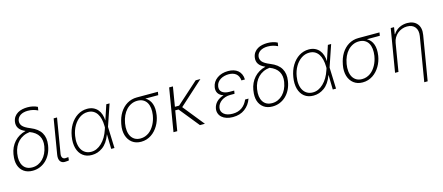

<svg xmlns="http://www.w3.org/2000/svg" viewBox="-59 -1457 5444 2360"><g transform="rotate(-15 2663.5 -277.5)"><path d="M7.5 -240.1 8.2 -247.2Q15.6 -291.5 33.7 -330.3Q51.8 -369 79.4 -399.7Q106.9 -430.4 143.5 -452.2Q180 -474.1 224.1 -484.4V-486.2Q113.3 -532.7 129.3 -630.3Q135.3 -666.2 153.8 -691.1Q172.2 -715.9 198.5 -731.4Q224.8 -746.8 256.9 -753.6Q289.1 -760.3 322.1 -760.3Q394.5 -760.3 449.2 -732.2L442.1 -688.2Q415.5 -701.7 384.2 -709.9Q353 -718 315.3 -718Q286.6 -718 262.4 -711.8Q238.3 -705.6 220.5 -693.9Q202.8 -682.2 191.6 -665.8Q180.4 -649.5 177.2 -629.3Q171.5 -592 195.3 -562.1Q219.5 -532 294.4 -501.8Q387.8 -464.1 424.9 -399.9Q462 -335.6 447.8 -245.7L446.7 -239Q437.9 -183.6 415 -137.8Q392 -92 357.8 -59.1Q323.5 -26.3 279.8 -8.2Q236.2 9.9 185.7 9.9Q119.3 9.9 74.9 -22Q29.8 -54.7 12.4 -109.7Q-5 -164.8 7.5 -240.1ZM75.6 -89.8Q111.5 -31.2 192.5 -31.2Q232.2 -31.2 266.7 -46.9Q301.1 -62.5 327.9 -90.2Q354.8 -117.9 373 -155.9Q391.3 -193.9 398.8 -239L400.2 -245.7Q412.6 -319.6 381.2 -374.5Q349.8 -429.3 271 -459.2Q226.2 -454.5 189.6 -437.1Q153.1 -419.7 125.7 -392Q98.4 -364.3 80.6 -327.4Q62.9 -290.5 55.8 -247.2L55 -241.1Q40.1 -147.7 75.6 -89.8Z M525.6 -101.9 599.4 -545.5H642.4L568.5 -101.9Q565.7 -85.2 568 -72.8Q570.3 -60.4 576.2 -52Q582 -43.7 591.1 -39.6Q600.1 -35.5 610.8 -35.5Q625.7 -35.5 636.7 -37.3Q647.7 -39.1 650.6 -39.8L647 1.8Q641.7 2.8 628 5Q614.3 7.1 593 7.1Q574.6 7.1 560 0Q545.5 -7.1 536.4 -20.8Q527.3 -34.4 524.3 -54.9Q521.3 -75.3 525.6 -101.9Z M756.7 -273.8Q763.5 -314.6 775.9 -350.1Q788.4 -385.7 807.9 -418Q827.1 -449.6 850.9 -474.4Q874.6 -499.3 902.3 -516.7Q930 -534.1 961.1 -543.3Q992.2 -552.6 1025.9 -552.6Q1070.3 -552.6 1103.3 -537.3Q1136.4 -522 1158.7 -495.6Q1181.1 -469.1 1192.8 -433.2Q1204.5 -397.4 1206 -356.2H1206.7L1269.5 -545.5H1311.1L1217.7 -271.3L1227.3 0H1185.7L1181.5 -186.1H1180.8Q1160.5 -131.4 1134.8 -94.3Q1109 -57.2 1076.3 -33.7Q1045.1 -11.4 1011.4 0Q977.6 11.4 938.9 11.4Q903.4 11.4 875.2 2.3Q846.9 -6.7 823.5 -25.2Q800.8 -43 785 -68.4Q769.2 -93.8 760.5 -125.4Q751.8 -157 750.7 -194.4Q749.6 -231.9 756.7 -273.8ZM942.1 -28.8Q1013.8 -28.8 1075.6 -88.1Q1138.1 -147.7 1171.5 -250.4L1179.3 -274.1L1179 -295.1Q1178.3 -342.7 1168.7 -382.5Q1159.1 -422.2 1139.9 -451.2Q1120.7 -480.1 1091.6 -496.3Q1062.5 -512.4 1022.4 -512.4Q967.7 -512.4 921.2 -480.8Q897.7 -464.8 877.8 -443Q858 -421.2 842.2 -394.2Q826.3 -367.2 815.3 -335.8Q804.3 -304.3 798.7 -269.5Q789.8 -216.6 795.5 -172.4Q801.1 -128.2 820 -96.2Q838.8 -64.3 869.7 -46.5Q900.6 -28.8 942.1 -28.8Z M1383.5 -258.9 1385.3 -268.1Q1392.8 -306.8 1405 -339.8Q1417.3 -372.9 1435.7 -403.1Q1454.2 -432.5 1477.5 -456Q1500.7 -479.4 1528.1 -495.7Q1555.4 -512.1 1586.8 -520.8Q1618.3 -529.5 1652.7 -529.5H1921.9L1915.1 -488.3H1750.7Q1777.3 -474.1 1795.8 -451.5Q1814.3 -429 1824.6 -400Q1834.9 -371.1 1837 -336.1Q1839.1 -301.1 1833.1 -261.7L1832.4 -255.3Q1827.1 -221.6 1815.5 -188.7Q1804 -155.9 1786.6 -126.4Q1769.2 -96.9 1746.3 -71.7Q1723.4 -46.5 1695.5 -28.1Q1667.6 -9.6 1634.9 0.7Q1602.3 11 1565.3 11Q1497.9 11 1452.1 -24.1Q1429.3 -41.5 1413 -65.9Q1396.7 -90.2 1387.6 -120Q1378.6 -149.9 1377.3 -185Q1376.1 -220.2 1383.5 -258.9ZM1568.2 -30.2Q1599.4 -30.2 1626.2 -39.6Q1653.1 -49 1675.8 -65.3Q1698.5 -81.7 1716.6 -104Q1734.7 -126.4 1748.6 -152Q1762.4 -177.6 1771.7 -205.6Q1780.9 -233.7 1785.5 -261.4L1786.9 -268.5Q1794 -315.7 1789.2 -356Q1784.4 -396.3 1767.4 -425.6Q1750.4 -454.9 1720.7 -471.6Q1691.1 -488.3 1648.1 -488.3Q1605.8 -488.3 1570 -471.2Q1534.1 -454.2 1506.2 -424.4Q1478.3 -394.5 1459.5 -353.5Q1440.7 -312.5 1432.5 -264.6L1431.1 -258.2Q1422.9 -208.8 1427.7 -166.9Q1432.5 -125 1450.1 -94.6Q1467.7 -64.3 1497.3 -47.2Q1527 -30.2 1568.2 -30.2Z M2069.2 -545.5H2117.2L2076 -297.2H2129.3L2406.6 -545.5H2467L2161.6 -269.5L2378.2 0H2315L2110.1 -253.6L2068.5 -253.9L2026.3 0H1978.3Z M2556.8 -145.2Q2560.7 -167.6 2571 -188.2Q2581.3 -208.8 2598 -226.2Q2614.7 -243.6 2637.8 -257.1Q2660.9 -270.6 2690.3 -278.8Q2665.5 -286.9 2648.6 -299.5Q2631.7 -312.1 2622.2 -328.1Q2612.6 -344.1 2609.9 -363.3Q2607.2 -382.5 2610.8 -403.8Q2622.2 -470.9 2679.3 -511.7Q2736.2 -552.6 2820.3 -552.6Q2857.6 -552.6 2888.8 -543.1Q2920.1 -533.7 2943 -514.7Q2965.9 -495.7 2979.4 -466.8Q2992.9 -437.9 2994.3 -398.8H2949.9Q2944.2 -456.3 2909.3 -484.4Q2874.3 -512.4 2816.1 -512.4Q2789.4 -512.4 2762.6 -506Q2735.8 -499.6 2713.4 -486.3Q2691.1 -473 2675.2 -452.2Q2659.4 -431.5 2654.5 -402.3Q2650.6 -379.6 2656.2 -361Q2661.9 -342.3 2677 -329Q2692.1 -315.7 2716.4 -308.4Q2740.8 -301.1 2773.8 -301.1H2831.7L2826.3 -267.4H2826L2825.3 -261.7H2767.8Q2737.6 -261.7 2709.3 -253Q2681.1 -244.3 2658.6 -228.5Q2636 -212.7 2620.9 -190.9Q2605.8 -169 2601.6 -142.4Q2597.7 -117.9 2605.5 -98Q2613.3 -78.1 2632.5 -62.1Q2670.1 -30.9 2742.5 -30.9Q2777.7 -30.9 2806.8 -39.8Q2835.9 -48.7 2859.6 -65.3Q2883.2 -82 2901.5 -106Q2919.7 -130 2933.2 -160.2H2975.9Q2962 -120.4 2940 -90Q2918 -59.7 2886.7 -36.2Q2825.6 9.9 2734 9.9Q2688.9 9.9 2653.4 -1.8Q2617.9 -13.5 2594.8 -34.3Q2571.7 -55 2561.6 -83.5Q2551.5 -111.9 2556.8 -145.2Z M3059.7 -240.1 3060.4 -247.2Q3067.8 -291.5 3085.9 -330.3Q3104 -369 3131.6 -399.7Q3159.1 -430.4 3195.7 -452.2Q3232.2 -474.1 3276.3 -484.4V-486.2Q3165.5 -532.7 3181.5 -630.3Q3187.5 -666.2 3206 -691.1Q3224.4 -715.9 3250.7 -731.4Q3277 -746.8 3309.1 -753.6Q3341.3 -760.3 3374.3 -760.3Q3446.7 -760.3 3501.4 -732.2L3494.3 -688.2Q3467.7 -701.7 3436.4 -709.9Q3405.2 -718 3367.5 -718Q3338.8 -718 3314.6 -711.8Q3290.5 -705.6 3272.7 -693.9Q3255 -682.2 3243.8 -665.8Q3232.6 -649.5 3229.4 -629.3Q3223.7 -592 3247.5 -562.1Q3271.7 -532 3346.6 -501.8Q3440 -464.1 3477.1 -399.9Q3514.2 -335.6 3500 -245.7L3498.9 -239Q3490.1 -183.6 3467.2 -137.8Q3444.2 -92 3410 -59.1Q3375.7 -26.3 3332 -8.2Q3288.4 9.9 3237.9 9.9Q3171.5 9.9 3127.1 -22Q3082 -54.7 3064.6 -109.7Q3047.2 -164.8 3059.7 -240.1ZM3127.8 -89.8Q3163.7 -31.2 3244.7 -31.2Q3284.4 -31.2 3318.9 -46.9Q3353.3 -62.5 3380.1 -90.2Q3407 -117.9 3425.2 -155.9Q3443.5 -193.9 3451 -239L3452.4 -245.7Q3464.8 -319.6 3433.4 -374.5Q3402 -429.3 3323.2 -459.2Q3278.4 -454.5 3241.8 -437.1Q3205.3 -419.7 3177.9 -392Q3150.6 -364.3 3132.8 -327.4Q3115.1 -290.5 3108 -247.2L3107.2 -241.1Q3092.3 -147.7 3127.8 -89.8Z M3576.3 -273.8Q3583.1 -314.6 3595.5 -350.1Q3608 -385.7 3627.5 -418Q3646.7 -449.6 3670.5 -474.4Q3694.2 -499.3 3721.9 -516.7Q3749.6 -534.1 3780.7 -543.3Q3811.8 -552.6 3845.5 -552.6Q3889.9 -552.6 3922.9 -537.3Q3956 -522 3978.3 -495.6Q4000.7 -469.1 4012.4 -433.2Q4024.1 -397.4 4025.6 -356.2H4026.3L4089.1 -545.5H4130.7L4037.3 -271.3L4046.9 0H4005.3L4001.1 -186.1H4000.4Q3980.1 -131.4 3954.4 -94.3Q3928.6 -57.2 3896 -33.7Q3864.7 -11.4 3831 0Q3797.2 11.4 3758.5 11.4Q3723 11.4 3694.8 2.3Q3666.5 -6.7 3643.1 -25.2Q3620.4 -43 3604.6 -68.4Q3588.8 -93.8 3580.1 -125.4Q3571.4 -157 3570.3 -194.4Q3569.2 -231.9 3576.3 -273.8ZM3761.7 -28.8Q3833.5 -28.8 3895.2 -88.1Q3957.7 -147.7 3991.1 -250.4L3998.9 -274.1L3998.6 -295.1Q3997.9 -342.7 3988.3 -382.5Q3978.7 -422.2 3959.5 -451.2Q3940.3 -480.1 3911.2 -496.3Q3882.1 -512.4 3842 -512.4Q3787.3 -512.4 3740.8 -480.8Q3717.3 -464.8 3697.4 -443Q3677.6 -421.2 3661.8 -394.2Q3646 -367.2 3634.9 -335.8Q3623.9 -304.3 3618.3 -269.5Q3609.4 -216.6 3615.1 -172.4Q3620.7 -128.2 3639.6 -96.2Q3658.4 -64.3 3689.3 -46.5Q3720.2 -28.8 3761.7 -28.8Z M4203.1 -258.9 4204.9 -268.1Q4212.4 -306.8 4224.6 -339.8Q4236.9 -372.9 4255.3 -403.1Q4273.8 -432.5 4297.1 -456Q4320.3 -479.4 4347.7 -495.7Q4375 -512.1 4406.4 -520.8Q4437.9 -529.5 4472.3 -529.5H4741.5L4734.7 -488.3H4570.3Q4596.9 -474.1 4615.4 -451.5Q4633.9 -429 4644.2 -400Q4654.5 -371.1 4656.6 -336.1Q4658.7 -301.1 4652.7 -261.7L4652 -255.3Q4646.7 -221.6 4635.1 -188.7Q4623.6 -155.9 4606.2 -126.4Q4588.8 -96.9 4565.9 -71.7Q4543 -46.5 4515.1 -28.1Q4487.2 -9.6 4454.5 0.7Q4421.9 11 4384.9 11Q4317.5 11 4271.7 -24.1Q4248.9 -41.5 4232.6 -65.9Q4216.3 -90.2 4207.2 -120Q4198.2 -149.9 4196.9 -185Q4195.7 -220.2 4203.1 -258.9ZM4387.8 -30.2Q4419 -30.2 4445.8 -39.6Q4472.7 -49 4495.4 -65.3Q4518.1 -81.7 4536.2 -104Q4554.3 -126.4 4568.2 -152Q4582 -177.6 4591.3 -205.6Q4600.5 -233.7 4605.1 -261.4L4606.5 -268.5Q4613.6 -315.7 4608.8 -356Q4604 -396.3 4587 -425.6Q4570 -454.9 4540.3 -471.6Q4510.7 -488.3 4467.7 -488.3Q4425.4 -488.3 4389.6 -471.2Q4353.7 -454.2 4325.8 -424.4Q4297.9 -394.5 4279.1 -353.5Q4260.3 -312.5 4252.1 -264.6L4250.7 -258.2Q4242.5 -208.8 4247.3 -166.9Q4252.1 -125 4269.7 -94.6Q4287.3 -64.3 4316.9 -47.2Q4346.6 -30.2 4387.8 -30.2Z M4797.9 0 4888.8 -545.5H4931.1L4916.9 -459.2H4921.2Q4935.4 -482.2 4954.9 -499.8Q4974.4 -517.4 4997.5 -529.1Q5020.6 -540.8 5046.3 -546.7Q5072.1 -552.6 5098.7 -552.6Q5181.1 -552.6 5224.1 -501.1Q5267 -449.6 5252.1 -359.7L5158 204.5H5114.7L5208.5 -358Q5219.5 -428.6 5187.1 -470.2Q5154.1 -512.4 5086.3 -512.4Q5052.2 -512.4 5021.1 -500.9Q4990.1 -489.3 4965 -468.6Q4940 -447.8 4922.9 -418.5Q4905.9 -389.2 4899.9 -353.7L4841.3 0Z"/></g></svg>

Font: Inter P Extra Light
Style: Italic
Weight: 200
Italic angle: 9.39999°
Designer: Rasmus Andersson
Foundry: rsms
Version: Version 3.018;git-588b23468